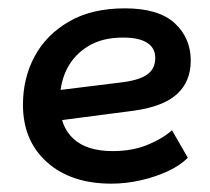

<svg xmlns="http://www.w3.org/2000/svg" viewBox="-20 -429 503 460"><path d="M247 11Q150 11 92.5 -40.5Q35 -92 35 -178Q35 -242 63 -294Q91 -346 145.5 -377.5Q200 -409 279 -409Q360 -409 398.5 -373.5Q437 -338 437 -284Q437 -234 404.5 -204Q372 -174 302 -164L88 -136V-209L266 -231Q312 -236 332 -250Q352 -264 352 -290Q352 -314 332.5 -326.5Q313 -339 275 -339Q225 -339 191.5 -318.5Q158 -298 141 -265Q124 -232 124 -193V-178Q124 -126 156 -96.5Q188 -67 250 -67Q297 -67 333.5 -82Q370 -97 392 -117L430 -51Q411 -32 381.5 -18.5Q352 -5 317 3Q282 11 247 11Z"/></svg>

Font: Rokkitt Medium
Style: Italic
Weight: 500
Italic angle: -9°
Designer: Vernon Adams
Foundry: Vernon Adams
Version: Version 3.103